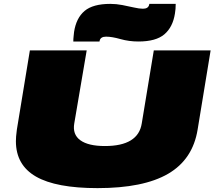

<svg xmlns="http://www.w3.org/2000/svg" viewBox="-20 -960 1106 990"><path d="M483 10Q269 10 165.5 -49.5Q62 -109 62 -232Q62 -243 63 -256.5Q64 -270 67 -292L134 -700H427L363 -324Q353 -267 394 -237Q435 -207 521 -207Q693 -207 711 -324L773 -700H1066L999 -292Q974 -138 847 -64Q720 10 483 10ZM358 -746Q358 -760 359.5 -772.5Q361 -785 362 -796Q373 -867 416 -903.5Q459 -940 549 -940Q579 -940 610.5 -934Q642 -928 670 -921.5Q698 -915 717 -915Q744 -915 749 -935L750 -940H886Q886 -927 885 -914Q884 -901 882 -890Q871 -820 827.5 -783Q784 -746 694 -746Q645 -746 601 -758.5Q557 -771 527 -771Q499 -771 494 -751L493 -746Z"/></svg>

Font: Georama ExtraExtended Black
Style: Italic
Weight: 900
Width: 8
Italic angle: -9°
Designer: Jean-Baptiste Levee
Foundry: Production Type
Version: Version 1.000